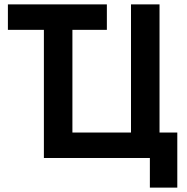

<svg xmlns="http://www.w3.org/2000/svg" viewBox="-20 -720 850 875"><path d="M180 0H663V135H788V-116H707V-700H577V-116H310V-584H467V-700H16V-584H180Z"/></svg>

Font: Fixel Display SemiBold
Style: Regular
Weight: 600
Designer: AlfaBravo + MacPaw
Foundry: Kyrylo Tkachov, Marchela Mozhyna, Serhii Makarenko, Maria Weinstein, Zakhar Kryvoshyya
Version: Version 1.211